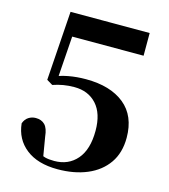

<svg xmlns="http://www.w3.org/2000/svg" viewBox="-113 -834 829 940"><g transform="rotate(15 302.0 -363.5)"><path d="M265 17Q164 17 105 -29.5Q46 -76 38 -155Q46 -177 62.5 -187.5Q79 -198 99 -198Q128 -198 145 -180.5Q162 -163 166 -122L184 -15L150 -41Q174 -28 192.5 -23Q211 -18 239 -18Q311 -18 354 -68Q397 -118 397 -213Q397 -300 355 -346.5Q313 -393 242 -393Q213 -393 186.5 -388.5Q160 -384 134 -375L104 -393L128 -744H529V-629H149L173 -713L151 -398L111 -410Q155 -429 197.5 -437Q240 -445 287 -445Q411 -445 482 -387.5Q553 -330 553 -219Q553 -143 516.5 -90.5Q480 -38 415 -10.5Q350 17 265 17Z"/></g></svg>

Font: Noto Serif JP ExtraLight ExtraBold
Style: Regular
Weight: 800
Version: Version 2.003-H1;hotconv 1.1.1;makeotfexe 2.6.0